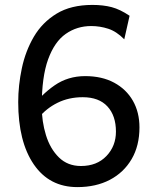

<svg xmlns="http://www.w3.org/2000/svg" viewBox="-20 -745 626 777"><path d="M504.4 -681.2 482.9 -585.9Q451.7 -617.7 418 -628.7Q384.3 -639.6 349.1 -639.6Q291.5 -639.6 246.1 -607.9Q200.7 -576.2 174.8 -505.1Q148.9 -434.1 148.9 -314.9Q148.9 -253.4 166 -198Q183.1 -142.6 218.5 -107.9Q253.9 -73.2 307.6 -73.2Q372.1 -73.2 410.6 -113.5Q449.2 -153.8 449.2 -212.4Q449.2 -276.9 414.8 -314.2Q380.4 -351.6 314.9 -351.6Q258.3 -351.6 212.6 -328.9Q167 -306.2 136.7 -268.6L105 -305.2Q146.5 -361.8 200.7 -399.4Q254.9 -437 324.7 -437Q392.6 -437 441.9 -410.4Q491.2 -383.8 517.8 -337.2Q544.4 -290.5 544.4 -229.5Q544.4 -155.3 512.7 -101.1Q481 -46.9 424.6 -17.3Q368.2 12.2 293 12.2Q179.7 12.2 116.7 -79.8Q53.7 -171.9 53.7 -332Q53.7 -399.4 68.4 -468.8Q83 -538.1 116.9 -596.2Q150.9 -654.3 209 -689.7Q267.1 -725.1 354 -725.1Q397.5 -725.1 431.9 -716.1Q466.3 -707 504.4 -681.2Z"/></svg>

Font: Andika LitF DSA DSG
Style: Regular
Weight: 400
Designer: Victor Gaultney, Annie Olsen, Julie Remington, Don Collingsworth, Eric Hays, Becca Hirsbrunner
Foundry: SIL International
Version: Version 6.200 ; LitF DSA DSG; ttfautohint (v1.8.3.10-c5d8)